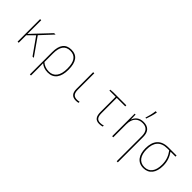

<svg xmlns="http://www.w3.org/2000/svg" viewBox="98 -1873 3183 3183"><g transform="rotate(45 1689.0 -281.5)"><path d="M133 0H159V-175L276 -293L483 0H513L294 -312L495 -528H462L220 -272C199 -249 180 -228 160 -207H158C159 -268 159 -320 159 -381V-528H133Z M661 -284V240H687V67C687 29 687 1 685 -45H687C723 -14 776 10 848 10C987 10 1060 -91 1060 -267C1060 -447 995 -538 859 -538C725 -538 661 -449 661 -284ZM849 -15C783 -15 726 -39 687 -75V-276C687 -427 738 -512 859 -512C980 -512 1033 -426 1033 -267C1033 -101 965 -15 849 -15Z M1507 10C1528 10 1551 7 1565 3V-22C1549 -18 1529 -15 1509 -15C1438 -15 1403 -50 1403 -143V-528H1377V-136C1377 -35 1421 10 1507 10Z M2053 9C2082 9 2110 4 2127 -3V-27C2107 -20 2080 -15 2056 -15C1977 -15 1955 -61 1955 -153V-503H2154V-528H1848L1783 -523V-503H1929V-148C1929 -50 1959 9 2053 9Z M2524 -613V-606H2542C2561 -656 2586 -736 2595 -795V-803H2567C2561 -743 2540 -662 2524 -613ZM2350 0H2376V-304C2376 -446 2449 -512 2553 -512C2643 -512 2697 -464 2697 -349V240H2723V-357C2723 -479 2660 -537 2554 -537C2449 -537 2397 -477 2376 -417H2374L2371 -528H2350Z M3088 10C3220 10 3296 -87 3296 -252C3296 -353 3267 -428 3216 -503H3332V-528H3140C2961 -528 2881 -421 2881 -249C2881 -95 2950 10 3088 10ZM3089 -15C2967 -15 2908 -110 2908 -249C2908 -407 2977 -503 3141 -503H3185C3239 -429 3269 -356 3269 -252C3269 -103 3207 -15 3089 -15Z"/></g></svg>

Font: Noto Sans Mono SemiCondensed Thin
Style: Regular
Weight: 100
Width: 4
Designer: Monotype Design Team
Foundry: Monotype Imaging Inc.
Version: Version 2.014